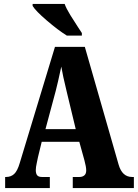

<svg xmlns="http://www.w3.org/2000/svg" viewBox="-20 -951 697 971"><path d="M6 -56H11Q35 -56 51.5 -71Q68 -86 80 -127L258 -714H409L580 -118Q598 -56 648 -56H657V0H348V-56H382Q397 -56 406.5 -64Q416 -72 416 -89Q416 -107 407 -140L381 -234H191L172 -156Q171 -149 166 -127Q161 -105 161 -91Q161 -73 168 -64.5Q175 -56 192 -56H232V0H6ZM363 -298 317 -489Q297 -571 290 -614Q272 -530 262 -492L210 -298ZM145 -921V-931H307Q315 -908 335.5 -875Q356 -842 375 -813Q389 -793 394 -784V-771H318Q273 -799 216.5 -847.5Q160 -896 145 -921Z"/></svg>

Font: Noto Serif CondBlack
Style: Regular
Weight: 900
Width: 3
Designer: Monotype Design Team
Foundry: Monotype Imaging Inc.
Version: Version 1.001